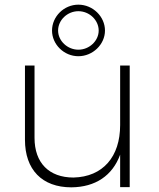

<svg xmlns="http://www.w3.org/2000/svg" viewBox="-20 -802 681 823"><path d="M316 -561C378 -561 430 -612 430 -671C430 -731 378 -782 316 -782C254 -782 203 -731 203 -671C203 -612 254 -561 316 -561ZM316 -754C363 -754 403 -716 403 -671C403 -627 363 -589 316 -589C269 -589 229 -627 229 -671C229 -716 269 -754 316 -754ZM495 -521V-266C495 -130 421 -44 295 -41C190 -41 128 -104 128 -211V-521H87V-203C87 -75 160 1 286 1C389 0 462 -49 495 -139V0H536V-521Z"/></svg>

Font: Montserrat ExtraLight
Style: Regular
Weight: 250
Designer: Julieta Ulanovsky
Foundry: Julieta Ulanovsky
Version: Version 4.000